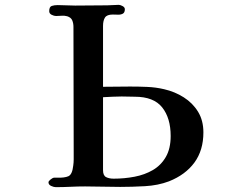

<svg xmlns="http://www.w3.org/2000/svg" viewBox="-20 -777 1040 792"><path d="M684 -216Q684 -290 649 -334Q614 -378 536 -378Q523 -378 509.5 -378.5Q496 -379 482 -379Q463 -379 444 -378Q425 -377 405 -376V-75Q405 -53 417.5 -46.5Q430 -40 449 -40Q493 -40 535 -48Q577 -56 610.5 -75.5Q644 -95 664 -129.5Q684 -164 684 -216ZM819 -231Q819 -157 782 -106.5Q745 -56 677 -29Q632 -12 578 -9Q524 -6 476 -6Q440 -6 403.5 -7Q367 -8 331 -8Q301 -8 270.5 -6.5Q240 -5 210 -5Q202 -5 191 -10Q180 -15 180 -25Q180 -30 189 -37Q198 -44 203 -44H214Q246 -43 262 -50Q278 -57 282 -93Q284 -106 284 -119.5Q284 -133 284 -146Q284 -276 283.5 -406Q283 -536 283 -666Q283 -681 278 -693Q273 -705 257 -710Q246 -713 234 -712Q222 -711 211 -711Q203 -711 193 -716Q183 -721 183 -731Q183 -749 193.5 -752.5Q204 -756 218 -756Q236 -756 254 -755Q272 -754 290 -754Q323 -754 356 -754.5Q389 -755 422 -755Q434 -755 446 -756Q458 -757 470 -757Q476 -757 485.5 -752Q495 -747 495 -739Q495 -725 486.5 -720.5Q478 -716 466.5 -716.5Q455 -717 445 -717Q421 -717 413 -704.5Q405 -692 405 -670V-419Q433 -419 461 -419.5Q489 -420 517 -420Q552 -420 587.5 -418.5Q623 -417 657 -409Q701 -399 738 -375.5Q775 -352 797 -316Q819 -280 819 -231Z"/></svg>

Font: Kaisei HarunoUmi
Style: Bold
Weight: 700
Designer: Font-Kai, 金井和夫
Foundry: KAZUO KANAI
Version: Version 5.003